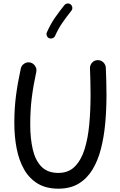

<svg xmlns="http://www.w3.org/2000/svg" viewBox="-20 -1061 699 1119"><path d="M155.8 -696.8Q174.3 -692.4 184.8 -676.3Q195.3 -660.2 191.4 -641.6Q174.3 -563.5 165.3 -491.9Q156.2 -420.4 156.2 -335.9Q156.2 -253.9 171.1 -189.9Q186 -126 221.7 -89.6Q257.3 -53.2 320.3 -53.2Q378.9 -53.2 415.8 -90.1Q452.6 -127 472.7 -190.4Q492.7 -253.9 500.2 -335.9Q507.8 -418 507.8 -507.8Q507.8 -543 506.8 -587.9Q505.9 -632.8 504.4 -662.6Q503.9 -681.6 516.6 -695.8Q529.3 -710 548.3 -710.4Q566.9 -711.4 581.1 -698.7Q595.2 -686 596.7 -667Q598.1 -637.2 599.4 -590.8Q600.6 -544.4 600.6 -507.8Q600.6 -422.4 593.3 -342Q585.9 -261.7 568.1 -192.9Q550.3 -124 518.6 -72Q486.8 -20 438.2 9.3Q389.6 38.6 320.3 38.6Q249 38.6 200 9Q150.9 -20.5 120.8 -73Q90.8 -125.5 77.1 -195.1Q63.5 -264.6 63.5 -344.7Q63.5 -428.2 73.2 -503.4Q83 -578.6 101.1 -661.1Q105 -679.7 121.3 -690.2Q137.7 -700.7 155.8 -696.8ZM391.6 -1035.2Q399.9 -1028.8 401.4 -1017.8Q402.8 -1006.8 396 -998.5Q368.7 -964.4 345 -930.4Q321.3 -896.5 300.8 -851.6Q296.9 -842.3 286.4 -838.4Q275.9 -834.5 266.1 -838.4Q256.8 -842.3 252.9 -853Q249 -863.8 253.4 -873Q275.4 -922.4 301.5 -959.5Q327.6 -996.6 355 -1030.8Q361.8 -1039.1 372.8 -1040.5Q383.8 -1042 391.6 -1035.2Z"/></svg>

Font: Mikhak-DS1-FD Medium
Style: Regular
Weight: 500
Designer: Amin Abedi
Version: Version 3.2